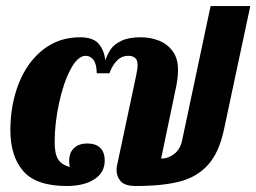

<svg xmlns="http://www.w3.org/2000/svg" viewBox="-20 -600 845 633"><path d="M14.2 -170.4Q14.2 -254.4 41.7 -324.5Q69.3 -394.5 121.3 -435.8Q173.3 -477.1 244.1 -477.1Q288.1 -477.1 306.2 -454.6Q324.2 -432.1 327.1 -400.9Q334.5 -422.4 345.7 -438.5Q356.9 -454.6 380.9 -465.8Q404.8 -477.1 444.3 -477.1Q475.6 -477.1 503.4 -466.3Q531.2 -455.6 549.1 -431.6Q566.9 -407.7 566.9 -369.6Q566.9 -344.2 560.5 -313L511.2 -77.1Q534.7 -77.1 554.4 -92.5Q574.2 -107.9 580.1 -135.7L674.3 -580.1H805.2L718.3 -172.4Q702.1 -96.7 666 -56.6Q629.9 -16.6 573.2 -1.7Q516.6 13.2 427.2 13.2Q392.1 13.2 378.2 -2.2Q364.3 -17.6 364.3 -39.6Q364.3 -47.4 365.7 -53.7L428.7 -350.1Q433.6 -371.6 433.6 -386.7Q433.6 -401.9 425.5 -408.9Q417.5 -416 403.3 -416Q380.9 -416 365.5 -400.1Q350.1 -384.3 340.8 -358.4H298.8Q298.8 -387.7 288.6 -401.9Q278.3 -416 262.2 -416Q236.3 -416 212.6 -371.3Q189 -326.7 174.6 -259.8Q160.2 -192.9 160.2 -131.8Q160.2 -92.8 171.6 -74.7Q183.1 -56.6 210.4 -49.3Q208 -59.1 208 -68.4Q208 -97.7 224.6 -112.3Q241.2 -127 267.1 -127Q295.4 -127 310.3 -112.8Q325.2 -98.6 325.2 -70.3Q325.2 -30.8 290.8 -8.8Q256.3 13.2 200.2 13.2Q99.1 13.2 56.6 -35.9Q14.2 -85 14.2 -170.4Z"/></svg>

Font: Pattaya
Style: Regular
Weight: 400
Designer: Pablo Impallari / Thai characters Designed by Thanarat Vachiruckul and Suppakit Chalermlarp
Foundry: Pablo Impallari
Version: Version 2.000